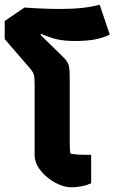

<svg xmlns="http://www.w3.org/2000/svg" viewBox="-35 -785 486 815"><path d="M112 -127V-429Q112 -454 109 -466.5Q106 -479 93 -494L-15 -619V-696L69 -753Q152 -747 223 -747Q323 -747 388 -765L431 -638Q402 -624 367.5 -617.5Q333 -611 283 -611Q239 -611 208 -618Q177 -625 138 -642V-636L235 -541Q252 -524 256.5 -508.5Q261 -493 261 -456V-179Q261 -147 264 -133Q288 -128 323 -128H352V-7Q315 10 265 10Q236 10 199.5 -9.5Q163 -29 137.5 -61Q112 -93 112 -127Z"/></svg>

Font: Athiti
Style: Bold
Weight: 700
Designer: CadsonDemak Team
Foundry: CadsonDemak
Version: Version 1.033